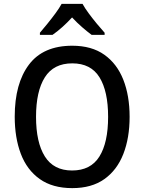

<svg xmlns="http://www.w3.org/2000/svg" viewBox="-20 -961 744 991"><path d="M649 -358Q649 -249 616.5 -166Q584 -83 518.5 -36.5Q453 10 353 10Q251 10 185 -37Q119 -84 87.5 -167Q56 -250 56 -359Q56 -530 129.5 -627.5Q203 -725 353 -725Q453 -725 518.5 -678.5Q584 -632 616.5 -549.5Q649 -467 649 -358ZM166 -358Q166 -226 211.5 -153.5Q257 -81 352 -81Q448 -81 493 -153Q538 -225 538 -358Q538 -490 493.5 -562Q449 -634 353 -634Q257 -634 211.5 -562Q166 -490 166 -358ZM406 -941Q418 -919 438 -892Q458 -865 479.5 -839Q501 -813 520 -792V-781H453Q430 -798 403.5 -821Q377 -844 352 -871Q300 -815 251 -781H186V-792Q204 -813 225.5 -839.5Q247 -866 266.5 -892.5Q286 -919 298 -941Z"/></svg>

Font: Noto Sans Sinhala UI SemiCondensed Medium
Style: Regular
Weight: 500
Width: 4
Designer: Jelle Bosma - Monotype Design Team
Foundry: Monotype Imaging Inc.
Version: Version 2.006; ttfautohint (v1.8.4.7-5d5b)